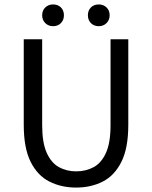

<svg xmlns="http://www.w3.org/2000/svg" viewBox="-20 -833 685 865"><path d="M323 12Q256 12 202.5 -15Q149 -42 118 -104Q87 -166 87 -271V-656H170V-269Q170 -190 190.5 -144.5Q211 -99 245.5 -80Q280 -61 323 -61Q367 -61 402 -80Q437 -99 457.5 -144.5Q478 -190 478 -269V-656H558V-271Q558 -166 527 -104Q496 -42 443 -15Q390 12 323 12ZM219 -715Q198 -715 184 -729Q170 -743 170 -764Q170 -786 184 -799.5Q198 -813 219 -813Q241 -813 254.5 -799.5Q268 -786 268 -764Q268 -743 254.5 -729Q241 -715 219 -715ZM425 -715Q403 -715 389.5 -729Q376 -743 376 -764Q376 -786 389.5 -799.5Q403 -813 425 -813Q446 -813 460 -799.5Q474 -786 474 -764Q474 -743 460 -729Q446 -715 425 -715Z"/></svg>

Font: .
Style: 
Weight: 400
Designer: Paul D. Hunt, Dalton Maag
Foundry: Dalton Maag Ltd
Version: Version 1.200